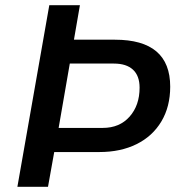

<svg xmlns="http://www.w3.org/2000/svg" viewBox="-20 -720 676 740"><path d="M170 -700H288L265 -567H423Q636 -567 636 -386Q636 -309 602 -252Q568 -195 506.5 -164.5Q445 -134 363 -134H189L165 0H47ZM376 -227Q441 -227 479.5 -270.5Q518 -314 518 -382Q518 -428 492.5 -451.5Q467 -475 419 -475H249L206 -227Z"/></svg>

Font: KoHo SemiBold
Style: Italic
Weight: 600
Italic angle: -10°
Version: Version 1.000; ttfautohint (v1.6)